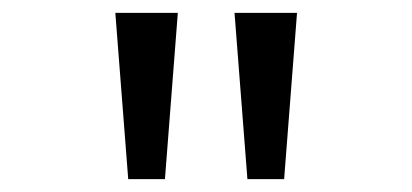

<svg xmlns="http://www.w3.org/2000/svg" viewBox="-20 -734 640 298"><path d="M159 -714H256L236 -456H179ZM344 -714H441L421 -456H364Z"/></svg>

Font: Noto Sans Mono UI
Style: Regular
Weight: 400
Monospace: yes
Designer: Monotype Design team
Foundry: Monotype Imaging Inc.
Version: Version 1.000